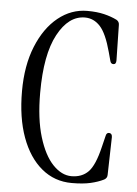

<svg xmlns="http://www.w3.org/2000/svg" viewBox="-53 -771 586 821"><g transform="rotate(5 240.0 -360.5)"><path d="M286 9Q212 9 156.5 -37Q101 -83 70.5 -166.5Q40 -250 40 -364Q40 -474 73.5 -556.5Q107 -639 163.5 -684.5Q220 -730 289 -730Q330 -730 361 -722.5Q392 -715 416 -703Q428 -696 428 -682L431 -530Q431 -513 419 -513Q408 -513 405 -526L395 -563Q374 -641 346.5 -671Q319 -701 281 -701Q211 -701 164.5 -614.5Q118 -528 118 -364Q118 -252 141.5 -175Q165 -98 202.5 -59Q240 -20 282 -20Q327 -20 354.5 -48Q382 -76 401 -156L413 -205Q416 -220 429 -218Q440 -216 440 -201L436 -39Q436 -25 423 -18Q399 -6 366.5 1.5Q334 9 286 9Z"/></g></svg>

Font: Instrument Serif
Style: Regular
Weight: 400
Designer: Rodrigo Fuenzalida
Foundry: fragTYPE
Version: Version 1.000; ttfautohint (v1.8.4.7-5d5b);gftools[0.9.27]